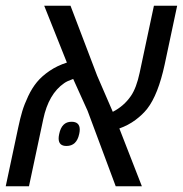

<svg xmlns="http://www.w3.org/2000/svg" viewBox="-42 -650 638 670"><path d="M576.2 -629.9 532.7 -425.3Q509.8 -319.3 471.7 -270.5Q455.6 -250 430.7 -231.4Q405.8 -212.9 374.5 -201.7L453.1 0H361.8L263.7 -263.2L213.4 -374.5Q192.4 -367.2 182.1 -359.9Q127.4 -322.3 108.9 -233.9L59.1 0H-22L21.5 -204.6Q28.3 -236.8 35.6 -261.5Q43 -286.1 56.4 -314.5Q69.8 -342.8 86.9 -363.5Q104 -384.3 130.9 -402.6Q157.7 -420.9 191.4 -431.6L112.3 -629.9H204.1L296.9 -386.2L351.6 -259.8Q390.6 -279.8 415 -315.4Q434.1 -343.3 445.3 -396L495.1 -629.9ZM207.5 -225.1Q236.3 -225.1 236.3 -197.8Q236.3 -190.9 234.4 -182.6Q225.6 -140.6 189.9 -140.6Q162.6 -140.6 162.6 -167Q162.6 -173.8 164.6 -182.6Q173.3 -225.1 207.5 -225.1Z"/></svg>

Font: Open Sans Hebrew
Style: Italic
Weight: 400
Italic angle: -12°
Foundry: Ascender Corporation, Yanek Iontef
Version: Version 2.001;PS 002.001;hotconv 1.0.70;makeotf.lib2.5.58329